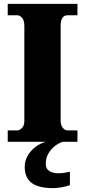

<svg xmlns="http://www.w3.org/2000/svg" viewBox="-20 -734 440 994"><path d="M20 0V-59H70Q82 -59 94 -71.5Q106 -84 106 -108V-600Q106 -629 94 -642Q82 -655 70 -655H20V-714H381V-655H330Q313 -655 303.5 -642Q294 -629 294 -599V-110Q294 -86 305 -72.5Q316 -59 330 -59H381V0ZM256 240Q181 240 144.5 213.5Q108 187 108 130Q108 99 123.5 72Q139 45 164.5 26Q190 7 218 0H305Q285 6 265 21.5Q245 37 231 60Q217 83 217 115Q217 140 235.5 151.5Q254 163 282 163Q295 163 310 161Q325 159 342 155V224Q327 231 299 235.5Q271 240 256 240Z"/></svg>

Font: Noto Serif Armenian SemiCondensed Black
Style: Regular
Weight: 900
Width: 4
Designer: Monotype Design Team
Foundry: Monotype Imaging Inc.
Version: Version 2.008; ttfautohint (v1.8.4.7-5d5b)